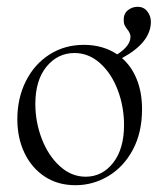

<svg xmlns="http://www.w3.org/2000/svg" viewBox="-20 -531 467 565"><path d="M398 -210Q398 -141 371 -90.5Q344 -40 299 -13Q254 14 202 14Q150 14 111.5 -11.5Q73 -37 52 -81Q31 -125 31 -180Q31 -242 56 -292Q81 -342 125.5 -370.5Q170 -399 227 -399Q283 -399 325 -371Q364 -396 364 -423Q364 -433 355 -444Q349 -452 346.5 -457.5Q344 -463 344 -473Q344 -491 356.5 -501Q369 -511 385 -511Q403 -511 413.5 -497.5Q424 -484 424 -467Q424 -406 339 -360Q367 -336 382.5 -297.5Q398 -259 398 -210ZM345 -163Q345 -217 326.5 -266Q308 -315 274.5 -345Q241 -375 199 -375Q150 -375 117 -335Q84 -295 84 -225Q84 -172 103 -122.5Q122 -73 156 -42Q190 -11 232 -11Q281 -11 313 -52Q345 -93 345 -163Z"/></svg>

Font: Cormorant Upright
Style: Regular
Weight: 400
Designer: Christian Thalmann (Catharsis Fonts)
Foundry: Catharsis Fonts
Version: Version 3.302